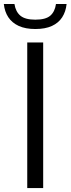

<svg xmlns="http://www.w3.org/2000/svg" viewBox="-54 -956 359 976"><path d="M84.5 0V-740H165.5V0ZM125.5 -808.5Q75.5 -808.5 41.2 -824.2Q7 -840 -11.8 -868.5Q-30.5 -897 -34.5 -935.5H19.5Q25.5 -896.5 49.8 -876.2Q74 -856 125.5 -856Q178 -856 201.5 -876.2Q225 -896.5 230.5 -935.5H284.5Q280.5 -896.5 262 -868Q243.5 -839.5 209.8 -824Q176 -808.5 125.5 -808.5Z"/></svg>

Font: Encode Sans Condensed Thin
Style: Regular
Weight: 400
Version: Version 3.002